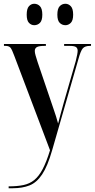

<svg xmlns="http://www.w3.org/2000/svg" viewBox="-20 -770 504 1021"><path d="M26 221Q72 221 105 214Q138 207 162.5 187Q187 167 207 129Q227 91 246 29L56 -473Q44 -506 36 -516Q28 -526 9 -526H1V-536H224V-526H217Q187 -526 176 -519.5Q165 -513 165 -499Q165 -489 169.5 -474Q174 -459 180 -440L250 -234Q260 -204 266.5 -185.5Q273 -167 278 -151Q283 -135 289 -113Q295 -137 303 -166Q311 -195 319 -224L383 -446Q393 -486 393 -500Q393 -513 384.5 -519.5Q376 -526 350 -526H321V-536H464V-526H459Q432 -526 420.5 -513Q409 -500 397 -456L257 30Q233 114 204 157.5Q175 201 137 216Q99 231 48 231H26ZM328 -636Q310 -636 297.5 -648.5Q285 -661 285 -692Q285 -724 297.5 -737Q310 -750 328 -750Q344 -750 356.5 -737Q369 -724 369 -692Q369 -661 356.5 -648.5Q344 -636 328 -636ZM162 -636Q146 -636 134 -648.5Q122 -661 122 -692Q122 -724 134 -737Q146 -750 162 -750Q180 -750 192.5 -737Q205 -724 205 -692Q205 -661 192.5 -648.5Q180 -636 162 -636Z"/></svg>

Font: Noto Serif Display ExtraCondensed SemiBold
Style: Regular
Weight: 600
Width: 2
Designer: Monotype Design Team
Foundry: Monotype Imaging Inc.
Version: Version 2.009